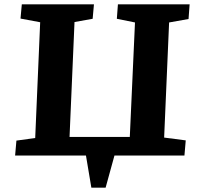

<svg xmlns="http://www.w3.org/2000/svg" viewBox="-20 -720 916 889"><path d="M403 149 378 0H50L56 -69L143 -81L166 -617L75 -634L81 -700H415L409 -633L325 -618L302 -86H581L605 -616L521 -633L526 -700H858L853 -632L763 -616L740 -83L840 -70L834 0H510L469 149Z"/></svg>

Font: Literata 7pt
Style: Bold Italic
Weight: 700
Italic angle: -2°
Designer: Latin by Veronika Burian and Jose Scaglione. Greek by Irene Vlachou. Cyrillic by Vera Evstafieva
Foundry: TypeTogether
Version: Version 3.002